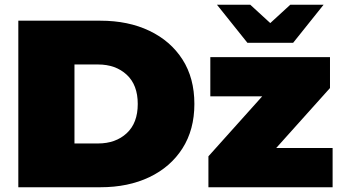

<svg xmlns="http://www.w3.org/2000/svg" viewBox="-20 -787 1436 807"><path d="M57 0V-700H402Q519 -700 608 -657.5Q697 -615 747 -537Q797 -459 797 -350Q797 -242 747 -163.5Q697 -85 608 -42.5Q519 0 402 0ZM293 -184H392Q466 -184 512.5 -227Q559 -270 559 -350Q559 -430 512.5 -473Q466 -516 392 -516H293ZM856 0V-130L1082 -382H864V-547H1367V-417L1141 -165H1378V0ZM1020 -607 892 -767H1032L1116 -690L1200 -767H1340L1212 -607Z"/></svg>

Font: Montserrat Black
Style: Regular
Weight: 900
Designer: Julieta Ulanovsky
Foundry: Julieta Ulanovsky
Version: Version 9.000; ttfautohint (v1.8.4.7-5d5b)